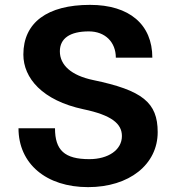

<svg xmlns="http://www.w3.org/2000/svg" viewBox="-20 -757 724 789"><path d="M56 -230C56 -84 170 12 342 12C511 12 628 -81 628 -214C628 -336 565 -386 363 -428C272 -447 226 -490 226 -546C226 -599 267 -628 345 -628C412 -628 456 -584 456 -520H606C606 -656 512 -737 350 -737C174 -737 76 -664 76 -533C76 -436 154 -344 323 -308C438 -284 481 -249 481 -198C481 -141 425 -103 347 -103C245 -103 206 -140 206 -230Z"/></svg>

Font: Perun
Style: Bold
Weight: 700
Foundry: Copyright (c) Stefan Peev, Context Ltd, 2016
Version: Version 1.089